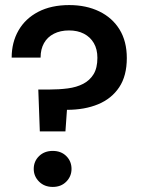

<svg xmlns="http://www.w3.org/2000/svg" viewBox="-20 -732 564 757"><path d="M137 -214 131 -379H174Q213 -379 247.5 -383.5Q282 -388 308 -401.5Q334 -415 349 -439.5Q364 -464 364 -504Q364 -538 350 -562Q336 -586 311 -599Q286 -612 252 -612Q218 -612 192.5 -599Q167 -586 153.5 -562Q140 -538 140 -505H26Q26 -565 53 -612Q80 -659 131 -685.5Q182 -712 253 -712Q320 -712 371.5 -687Q423 -662 451.5 -615.5Q480 -569 480 -503Q480 -433 450 -388Q420 -343 367 -321Q314 -299 244 -299L238 -214ZM188 5Q155 5 134 -16Q113 -37 113 -66Q113 -96 134 -116.5Q155 -137 188 -137Q221 -137 241.5 -116.5Q262 -96 262 -66Q262 -37 241.5 -16Q221 5 188 5Z"/></svg>

Font: DM Sans 36pt SemiBold
Style: Regular
Weight: 600
Designer: Colophon Foundry, Jonny Pinhorn
Foundry: Colophon Foundry
Version: Version 4.004;gftools[0.9.30]